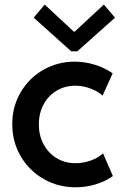

<svg xmlns="http://www.w3.org/2000/svg" viewBox="-20 -792 522 818"><path d="M32.2 -262.7Q32.2 -337.9 68.1 -398.9Q104 -460 165 -494.6Q226.1 -529.3 297.9 -529.3Q341.8 -529.3 384.3 -516.1Q426.8 -502.9 460 -479.5L417 -384.8Q396 -403.8 364.3 -415.3Q332.5 -426.8 300.8 -426.8Q256.8 -426.8 221.2 -405.5Q185.5 -384.3 165.5 -346.7Q145.5 -309.1 145.5 -261.7Q145.5 -215.3 165.5 -177.7Q185.5 -140.1 220.9 -118.4Q256.3 -96.7 300.8 -96.7Q335.9 -96.7 368.2 -108.6Q400.4 -120.6 418.9 -138.7L460.9 -42Q431.6 -20.5 389.9 -7.3Q348.1 5.9 301.8 5.9Q227.5 5.9 165.8 -29.5Q104 -64.9 68.1 -126.5Q32.2 -188 32.2 -262.7ZM294.4 -657.2H298.3L422.4 -772.5L470.2 -716.8L309.1 -573.2H283.7L123.5 -716.8L170.4 -772.5Z"/></svg>

Font: Reddit Sans Vanilla SemiBold
Style: Regular
Weight: 600
Designer: Stephen Hutchings
Foundry: Reddit
Version: Version 1.013